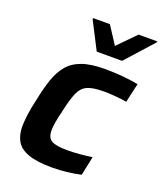

<svg xmlns="http://www.w3.org/2000/svg" viewBox="-136 -815 773 912"><g transform="rotate(20 250.5 -359.0)"><path d="M237 8Q159 8 115.5 -7.5Q72 -23 54 -53.5Q36 -84 36 -129Q36 -148 40.5 -185.5Q45 -223 56 -268Q68 -329 84 -376Q100 -423 126.5 -454.5Q153 -486 197.5 -502Q242 -518 313 -518Q358 -518 402.5 -514Q447 -510 482 -503L460 -406Q438 -410 405.5 -413Q373 -416 345 -416Q290 -416 261.5 -403.5Q233 -391 218 -356Q203 -321 189 -255Q181 -223 177 -199Q173 -175 173 -158Q173 -119 196.5 -106.5Q220 -94 278 -94Q304 -94 338.5 -97Q373 -100 400 -104L380 -8Q349 -1 311 3.5Q273 8 237 8ZM247 -582 176 -720 177 -726H261L319 -637L406 -726H501L499 -720L375 -582Z"/></g></svg>

Font: Saira SemiBold
Style: Italic
Weight: 600
Italic angle: -12°
Designer: Hector Gatti with collaboration of the Omnibus-Type team
Foundry: Omnibus-Type
Version: Version 1.100; ttfautohint (v1.8.3)